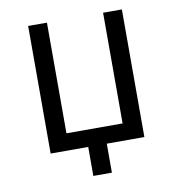

<svg xmlns="http://www.w3.org/2000/svg" viewBox="-77 -620 754 815"><g transform="rotate(-10 300.0 -212.5)"><path d="M340 125H260V0H98V-550H179V-73H421V-550H502V0H340Z"/></g></svg>

Font: JetBrains Mono Semi Light
Style: Regular
Weight: 350
Monospace: yes
Designer: Philipp Nurullin, Konstantin Bulenkov
Foundry: JetBrains
Version: 2.002